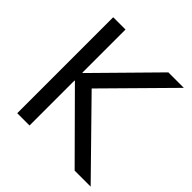

<svg xmlns="http://www.w3.org/2000/svg" viewBox="-189 -868 1017 1017"><g transform="rotate(45 319.5 -359.5)"><path d="M89 0V-719H181V-396H184L502 -719H618L248 -344L252 -395L639 0H519L184 -337H181V0Z"/></g></svg>

Font: Nunitoga
Style: Medium
Weight: 500
Designer: Vernon Adams
Foundry: Vernon Adams
Version: Version 1.0